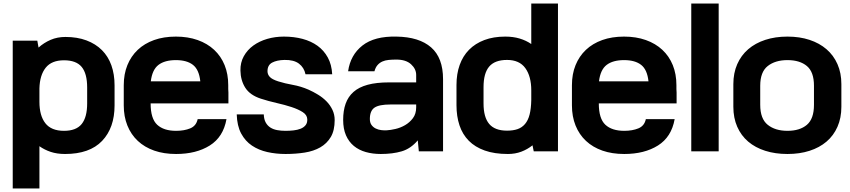

<svg xmlns="http://www.w3.org/2000/svg" viewBox="-20 -720 4805 1086"><path d="M52 346V-490H191L198 -451Q228 -478 266 -494.5Q304 -511 350 -511Q417 -511 469 -491.5Q521 -472 556.5 -436.5Q592 -401 610 -350.5Q628 -300 628 -237V-124Q628 3 557.5 77Q487 151 348 151Q302 151 266.5 139Q231 127 203 107V346ZM342 -379Q272 -379 238.5 -337Q205 -295 203 -220V-144Q203 -66 236.5 -23Q270 20 342 20Q411 20 442 -18.5Q473 -57 473 -135V-225Q473 -304 442 -341.5Q411 -379 342 -379Z M1261 -46Q1243 55 1166.5 103Q1090 151 976 151Q907 151 852.5 132Q798 113 759.5 77Q721 41 700.5 -10Q680 -61 680 -124V-238Q680 -301 700.5 -351.5Q721 -402 759 -438Q797 -474 851.5 -493.5Q906 -513 975 -513Q1043 -513 1098 -493.5Q1153 -474 1191.5 -438Q1230 -402 1250.5 -351.5Q1271 -301 1271 -238V-216Q1272 -206 1272 -196.5Q1272 -187 1272 -177V-135H832Q832 -49 869 -14.5Q906 20 976 20Q1022 20 1056 6Q1090 -8 1098 -46ZM975 -380Q912 -380 876.5 -353Q841 -326 833 -260H1113Q1106 -326 1071.5 -353Q1037 -380 975 -380Z M1472 -73Q1473 -45 1483 -27Q1493 -9 1509.5 1.5Q1526 12 1548 16Q1570 20 1595 20Q1618 20 1640.5 17.5Q1663 15 1680.5 8Q1698 1 1708.5 -12Q1719 -25 1718 -46Q1717 -70 1692 -86Q1667 -102 1629 -114.5Q1591 -127 1544.5 -137.5Q1498 -148 1455 -162Q1394 -182 1367.5 -223.5Q1341 -265 1340 -321Q1339 -366 1359 -402Q1379 -438 1413 -462.5Q1447 -487 1491.5 -500Q1536 -513 1586 -513Q1643 -513 1691.5 -500Q1740 -487 1776 -461Q1812 -435 1834 -395Q1856 -355 1859 -300H1708Q1700 -338 1671 -360Q1642 -382 1589 -381Q1546 -380 1519.5 -366Q1493 -352 1493 -317Q1493 -299 1506 -285Q1519 -271 1553 -260Q1591 -248 1636 -240Q1681 -232 1725 -213Q1752 -201 1779 -184.5Q1806 -168 1827 -146.5Q1848 -125 1860.5 -98.5Q1873 -72 1873 -41Q1873 18 1851 55Q1829 92 1791.5 113.5Q1754 135 1703.5 143Q1653 151 1595 151Q1541 151 1492 140Q1443 129 1405 103.5Q1367 78 1344 35Q1321 -8 1319 -73Z M1921 -42Q1921 -94 1935 -133.5Q1949 -173 1979.5 -200Q2010 -227 2059.5 -240.5Q2109 -254 2181 -254H2334V-296Q2334 -330 2305 -356.5Q2276 -383 2222 -383Q2198 -383 2178 -381Q2158 -379 2142.5 -372Q2127 -365 2115.5 -352Q2104 -339 2098 -317H1949Q1962 -409 2030 -462.5Q2098 -516 2223 -513Q2351 -511 2418.5 -452Q2486 -393 2486 -272V136H2349L2343 74Q2303 121 2252 136Q2201 151 2134 151Q2088 151 2049 140Q2010 129 1981.5 105.5Q1953 82 1937 45.5Q1921 9 1921 -42ZM2168 17Q2188 16 2216.5 9.5Q2245 3 2271 -12Q2297 -27 2315.5 -51.5Q2334 -76 2334 -113V-129H2189Q2124 -129 2098 -111Q2072 -93 2072 -47Q2072 -26 2081.5 -13Q2091 0 2105.5 7Q2120 14 2136.5 16Q2153 18 2168 17Z M3136 -700V136H2999L2992 102Q2963 125 2928.5 138Q2894 151 2853 151Q2777 151 2722 131.5Q2667 112 2631.5 76Q2596 40 2579 -11Q2562 -62 2562 -125V-239Q2562 -302 2580 -352.5Q2598 -403 2633 -438.5Q2668 -474 2719.5 -493.5Q2771 -513 2838 -513Q2883 -513 2919.5 -502Q2956 -491 2985 -471V-700ZM2848 19Q2882 19 2907 10.5Q2932 2 2949.5 -18.5Q2967 -39 2975.5 -72Q2984 -105 2985 -154V-209Q2985 -288 2951.5 -334.5Q2918 -381 2848 -381Q2779 -381 2747 -343.5Q2715 -306 2715 -227V-135Q2715 -57 2747 -19Q2779 19 2848 19Z M3796 -46Q3778 55 3701.5 103Q3625 151 3511 151Q3442 151 3387.5 132Q3333 113 3294.5 77Q3256 41 3235.5 -10Q3215 -61 3215 -124V-238Q3215 -301 3235.5 -351.5Q3256 -402 3294 -438Q3332 -474 3386.5 -493.5Q3441 -513 3510 -513Q3578 -513 3633 -493.5Q3688 -474 3726.5 -438Q3765 -402 3785.5 -351.5Q3806 -301 3806 -238V-216Q3807 -206 3807 -196.5Q3807 -187 3807 -177V-135H3367Q3367 -49 3404 -14.5Q3441 20 3511 20Q3557 20 3591 6Q3625 -8 3633 -46ZM3510 -380Q3447 -380 3411.5 -353Q3376 -326 3368 -260H3648Q3641 -326 3606.5 -353Q3572 -380 3510 -380Z M3890 136V-700H4045V136Z M4128 -244Q4128 -307 4150 -357Q4172 -407 4212 -441.5Q4252 -476 4308.5 -494.5Q4365 -513 4434 -513Q4503 -513 4559 -494.5Q4615 -476 4655 -441.5Q4695 -407 4717 -357Q4739 -307 4739 -244V-116Q4739 -53 4717 -3Q4695 47 4655 81Q4615 115 4559 133Q4503 151 4434 151Q4365 151 4308.5 133Q4252 115 4212 81Q4172 47 4150 -3Q4128 -53 4128 -116ZM4280 -127Q4280 -48 4322.5 -14Q4365 20 4434 20Q4504 20 4544 -14Q4584 -48 4584 -127V-235Q4584 -313 4544 -346.5Q4504 -380 4434 -380Q4365 -380 4322.5 -346.5Q4280 -313 4280 -235Z"/></svg>

Font: Cafe24 Ohsquare
Style: Bold
Weight: 700
Designer: Cafe24 thkim, hmlim, mnelim, nhlee, sslee, sskim, smlim, yjkim, sdjeong, hskwak & 4IRTF
Foundry: Cafe24
Version: Version 1.000